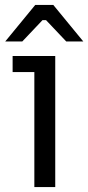

<svg xmlns="http://www.w3.org/2000/svg" viewBox="-20 -762 359 782"><path d="M119.9 0V-468.6H31.4V-534H205V0ZM1.3 -593.1 123.6 -742H197L319.3 -593.1H249.8L167.5 -680H153.1L70.8 -593.1Z"/></svg>

Font: Mozilla Text ExtraLight
Style: Regular
Weight: 200
Designer: Studio DRAMA
Foundry: Studio DRAMA
Version: Version 1.000